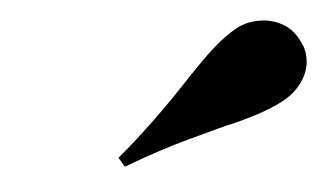

<svg xmlns="http://www.w3.org/2000/svg" viewBox="-28 -897 422 244"><g transform="rotate(-5 182.5 -775.0)"><path d="M309 -860Q325 -860 338.5 -852.5Q352 -845 359 -830Q365 -820 365 -807Q365 -792 356 -778.5Q347 -765 331 -756Q316 -748 296 -741.5Q276 -735 253 -730Q246 -728 208.5 -718Q171 -708 123 -690L116 -702Q165 -743 215 -797Q237 -820 250 -831.5Q263 -843 278 -852Q292 -860 309 -860Z"/></g></svg>

Font: Playfair Display SC
Style: Bold
Weight: 700
Designer: Claus Eggers Sørensen
Foundry: Claus Eggers Sørensen
Version: Version 1.200; ttfautohint (v1.6)